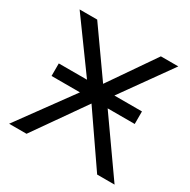

<svg xmlns="http://www.w3.org/2000/svg" viewBox="-155 -836 976 984"><g transform="rotate(30 333.5 -344.0)"><path d="M646 0H543L335.9 -300.8L125 0H22L255.9 -320.8H87.9V-395H254.9L42 -688H146L336.9 -418L522.9 -688H626L417 -395H580.1V-320.8H419.9Z"/></g></svg>

Font: Libra Sans Modern
Style: Regular
Weight: 400
Foundry: Stefan Peev, Context Ltd
Version: Version 1.000